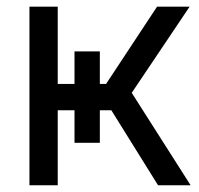

<svg xmlns="http://www.w3.org/2000/svg" viewBox="-20 -550 592 570"><path d="M67.4 -530.3H151.4V-300.8H201.2V-397.5H276.4V-300.8H294.9L446.3 -530.3H543L371.1 -274.4L545.9 0H449.2L310.5 -222.7H276.4V-126H201.2V-222.7H151.4V0H67.4Z"/></svg>

Font: Pretendard
Style: Regular
Weight: 400
Designer: Base glyphs from Inter by Rasmus Andersson; Hangeul glyphs from Noto Sans CJK(Source Han Sans) by Jang Soo-young and Kan
Foundry: Kil Hyung-jin
Version: Version 1.309